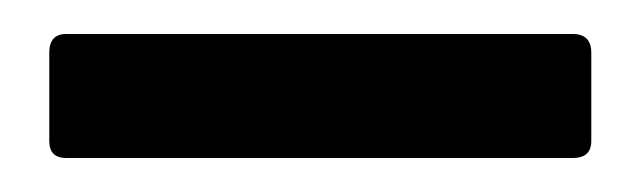

<svg xmlns="http://www.w3.org/2000/svg" viewBox="-20 40 377 113"><path d="M19 133Q9 133 9 123V71Q9 60 19 60H317Q328 60 328 71V123Q328 133 317 133Z"/></svg>

Font: Sofia Sans Extra Condensed SemiBold
Style: Regular
Weight: 600
Designer: Botio Nikoltchev, Ani Petrova
Foundry: lettersoup
Version: Version 4.101